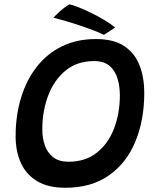

<svg xmlns="http://www.w3.org/2000/svg" viewBox="-20 -840 717 885"><path d="M281 25.5Q201.5 25.5 150.8 -5.2Q100 -36 76 -89.5Q52 -143 52 -212Q52 -307.5 76.8 -389Q101.5 -470.5 149 -531.5Q196.5 -592.5 265.2 -626.2Q334 -660 421.5 -660Q505 -660 553.8 -626.8Q602.5 -593.5 623.8 -537.5Q645 -481.5 645 -412.5Q645 -286.5 604 -187.5Q563 -88.5 482 -31.5Q401 25.5 281 25.5ZM296 -94.5Q373.5 -94.5 426 -136Q478.5 -177.5 505.5 -247.2Q532.5 -317 532.5 -401.5Q532.5 -441 522 -477Q511.5 -513 485.8 -535.8Q460 -558.5 414 -558.5Q335.5 -558.5 282.5 -515Q229.5 -471.5 202.2 -399.8Q175 -328 175 -243Q175 -203 187 -169.2Q199 -135.5 225.5 -115Q252 -94.5 296 -94.5ZM299 -819.5Q309.5 -819 335.8 -809Q362 -799 394.8 -783.2Q427.5 -767.5 458.8 -749Q490 -730.5 511 -713L459 -679.5Q442 -688 413 -699.2Q384 -710.5 349.8 -722Q315.5 -733.5 282.8 -743Q250 -752.5 226.5 -758.5Q232.5 -766 253.8 -785.5Q275 -805 299 -819.5Z"/></svg>

Font: Grandstander Medium
Style: Italic
Weight: 500
Italic angle: -15°
Designer: Tyler Finck
Foundry: Etcetera Type Co
Version: Version 1.200; ttfautohint (v1.8.3)